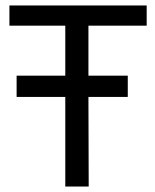

<svg xmlns="http://www.w3.org/2000/svg" viewBox="-20 -685 570 705"><path d="M304.7 -590.8V-407.2H449.2V-329.1H304.7L305.7 0H219.7V-329.1H41V-407.2H219.7V-590.8H14.6V-665H518.6V-590.8Z"/></svg>

Font: BF_TEXT
Style: Regular
Weight: 400
Foundry: EA DICE
Version: Version 1.404